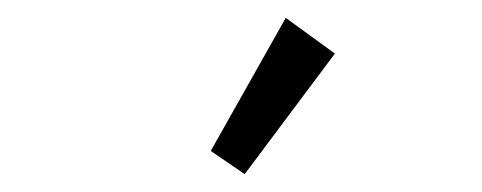

<svg xmlns="http://www.w3.org/2000/svg" viewBox="-20 -717 540 215"><path d="M254 -522 216 -548 300 -697 355 -657Z"/></svg>

Font: Inconsolata Nerd Font Mono
Style: Regular
Weight: 400
Monospace: yes
Designer: Raph Levien, Cyreal, Brenton Simpson
Foundry: Raph Levien, Cyreal, Google
Version: Version 3.000; ttfautohint (v1.8.3);Nerd Fonts 3.0.2